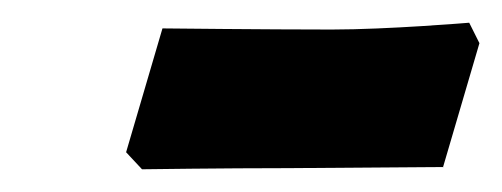

<svg xmlns="http://www.w3.org/2000/svg" viewBox="-20 -713 442 169"><path d="M402 -675 393 -693C393 -693 321 -687 272 -687C215 -687 123 -688 123 -688L91 -579L105 -564C105 -564 177 -565 234 -565L370 -566Z"/></svg>

Font: Alegreya SC Black
Style: Italic
Weight: 900
Italic angle: -7°
Designer: Juan Pablo del Peral
Foundry: Huerta Tipografica
Version: Version 2.007;PS 002.007;hotconv 1.0.88;makeotf.lib2.5.64775